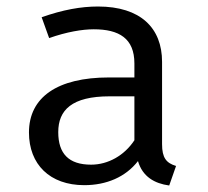

<svg xmlns="http://www.w3.org/2000/svg" viewBox="-20 -558 640 590"><path d="M478 -115V-368C478 -472 412 -538 281 -538C229 -538 173 -528 108 -505L131 -441C185 -460 233 -468 268 -468C346 -468 393 -440 393 -363V-320H315C156 -320 69 -259 69 -151C69 -53 133 11 239 11C307 11 366 -14 404 -63C418 -15 455 6 500 12L521 -48C491 -57 478 -73 478 -115ZM260 -52C191 -52 159 -86 159 -152C159 -220 201 -262 317 -262H393V-127C362 -80 312 -52 260 -52Z"/></svg>

Font: FiraMono Nerd Font
Style: Regular
Weight: 400
Designer: Carrois Corporate & Edenspiekermann AG
Foundry: Carrois Corporate GbR & Edenspiekermann AG
Version: Version 003.206;Nerd Fonts 3.3.0